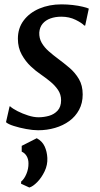

<svg xmlns="http://www.w3.org/2000/svg" viewBox="-20 -587 457 880"><path d="M370.5 -470H366Q356 -481.5 326.8 -496Q297.5 -510.5 261 -510.5Q233.5 -510.5 211.2 -502.5Q189 -494.5 175.5 -478.5Q162 -462.5 160 -438Q159 -412 171 -391Q183 -370 203.5 -352Q224 -334 247 -317Q272 -298.5 298 -276.5Q324 -254.5 341.5 -225Q359 -195.5 359 -154Q359 -114.5 342.5 -83.8Q326 -53 297.5 -32.2Q269 -11.5 232.2 -0.8Q195.5 10 154.5 10Q130.5 10 99.5 4.2Q68.5 -1.5 42.8 -9.8Q17 -18 7.5 -27L24 -99.5H26.5Q38 -89 60.5 -77.5Q83 -66 108.8 -57.8Q134.5 -49.5 156.5 -49.5Q181 -49.5 204.8 -56.2Q228.5 -63 244.2 -80.2Q260 -97.5 260 -127.5Q260 -154 245.8 -175Q231.5 -196 210 -213.5Q188.5 -231 165.5 -247Q145 -260.5 121 -283Q97 -305.5 79.5 -337Q62 -368.5 62 -409.5Q62 -458 88.5 -493.2Q115 -528.5 160.5 -547.8Q206 -567 261.5 -567Q288 -567 313.8 -564Q339.5 -561 359.2 -556.2Q379 -551.5 387 -547.5ZM114.5 272.5 76.5 255 77 245Q91 234 101 210.2Q111 186.5 110.5 161.5Q110.5 142.5 102.2 128.5Q94 114.5 79.5 108V81.5L148.5 46.5Q173.5 60 184.5 83.8Q195.5 107.5 197 137Q198.5 169 184.5 198.2Q170.5 227.5 150.5 247.8Q130.5 268 114.5 272.5Z"/></svg>

Font: Merriweather 20pt
Style: Italic
Weight: 400
Italic angle: -7.8°
Version: Version 2.101